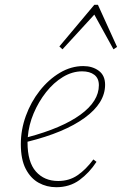

<svg xmlns="http://www.w3.org/2000/svg" viewBox="-20 -769 509 802"><path d="M323 -471Q282 -471 243 -447.5Q204 -424 172.5 -384Q141 -344 120.5 -295.5Q100 -247 96 -196Q239 -234 316 -290Q393 -346 393 -413Q393 -442 374 -456.5Q355 -471 323 -471ZM215 13Q175 13 141.5 -5.5Q108 -24 87.5 -63.5Q67 -103 67 -167Q67 -227 88 -285Q109 -343 146 -390Q183 -437 230 -465Q277 -493 328 -493Q366 -493 392.5 -473.5Q419 -454 419 -415Q419 -339 334 -277Q249 -215 95 -177V-174Q95 -92 130 -52.5Q165 -13 223 -13Q269 -13 304 -37Q339 -61 370 -103L383 -93Q353 -47 312 -17Q271 13 215 13ZM454 -563 374 -708 241 -563 228 -575 374 -749H389L469 -573Z"/></svg>

Font: Source Serif 4 SmText ExtraLight
Style: Italic
Weight: 200
Italic angle: -12°
Designer: Frank Grießhammer
Foundry: Adobe
Version: Version 4.005;hotconv 1.1.0;makeotfexe 2.6.0